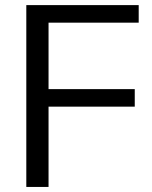

<svg xmlns="http://www.w3.org/2000/svg" viewBox="-20 -739 600 759"><path d="M84 -718.8H528.3V-649.4H171.9V-386.7H512.7V-317.4H171.9V0H84Z"/></svg>

Font: Min Sans
Style: Regular
Weight: 400
Designer: Jinseong-Kim, NotoSansCJK, Nunito
Foundry: Jinseong-Kim
Version: Version 1.400;Glyphs 3.1.2 (3151)